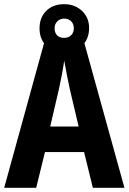

<svg xmlns="http://www.w3.org/2000/svg" viewBox="-20 -898 616 918"><path d="M424 0 382 -171H195L153 0H0L197 -715H377L575 0ZM314 -471Q307 -503 299.5 -541.5Q292 -580 287 -608Q283 -579 276 -542Q269 -505 262 -473L220 -293H356ZM287 -648Q233 -648 201 -679.5Q169 -711 169 -762Q169 -814 201 -846Q233 -878 287 -878Q338 -878 372 -846Q406 -814 406 -764Q406 -712 373 -680Q340 -648 287 -648ZM287 -717Q307 -717 320 -729.5Q333 -742 333 -763Q333 -783 320.5 -796Q308 -809 287 -809Q267 -809 254 -796Q241 -783 241 -763Q241 -742 252.5 -729.5Q264 -717 287 -717Z"/></svg>

Font: Noto Sans Lao Condensed
Style: Bold
Weight: 700
Width: 3
Designer: Monotype Design Team
Foundry: Monotype Imaging Inc.
Version: Version 2.003; ttfautohint (v1.8.4.7-5d5b)